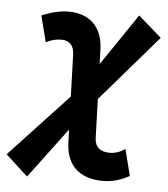

<svg xmlns="http://www.w3.org/2000/svg" viewBox="-59 -760 722 826"><g transform="rotate(5 301.5 -347.0)"><path d="M88.4 19.5 251 -197.8 252.9 -141.1C256.3 -37.1 321.3 9.8 414.1 9.8C453.6 9.8 489.7 0 528.8 -21.5L500 -135.3C477.1 -120.1 456.1 -113.3 433.1 -113.3C395.5 -113.3 369.6 -131.3 368.2 -170.9L362.8 -339.4L609.4 -625L508.8 -712.9L357.4 -489.7L355.5 -552.2C352.1 -656.2 290 -703.1 204.1 -703.1C171.4 -703.1 135.3 -694.8 89.4 -676.8L118.2 -563C140.6 -574.7 161.6 -580.1 185.1 -580.1C216.3 -580.1 238.8 -562 240.2 -522.5L246.1 -339.8L-7.3 -68.4Z"/></g></svg>

Font: Cascadia Code NF
Style: Bold Italic
Weight: 700
Italic angle: -10°
Monospace: yes
Designer: Aaron Bell
Foundry: Saja Typeworks
Version: Version 2404.023